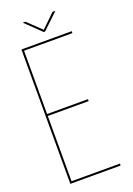

<svg xmlns="http://www.w3.org/2000/svg" viewBox="-156 -880 653 940"><g transform="rotate(-20 171.0 -410.5)"><path d="M91 -821H105L176 -753L246 -821H261L179 -743H172ZM50 -360H263V-350H50V-10H302V0H40V-700H302V-690H50Z"/></g></svg>

Font: Bebas Neue Thin
Style: Regular
Weight: 200
Designer: Ryoichi Tsunekawa
Foundry: Ryoichi Tsunekawa
Version: Version 1.003;PS 001.003;hotconv 1.0.70;makeotf.lib2.5.58329